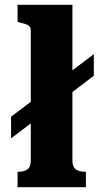

<svg xmlns="http://www.w3.org/2000/svg" viewBox="-20 -778 425 798"><path d="M26 -203V-293L370 -553V-463ZM281 -758V-111Q281 -84 295.5 -74Q310 -64 334 -64H337V0H53V-64H56Q80 -64 94 -74Q108 -84 108 -112V-651Q108 -662 103 -668Q98 -674 87.5 -677.5Q77 -681 61 -685L53 -687V-758Z"/></svg>

Font: Roboto Serif SemiCondensed
Style: Bold
Weight: 700
Width: 4
Designer: Greg Gazdowicz
Foundry: Commercial Type
Version: Version 1.007